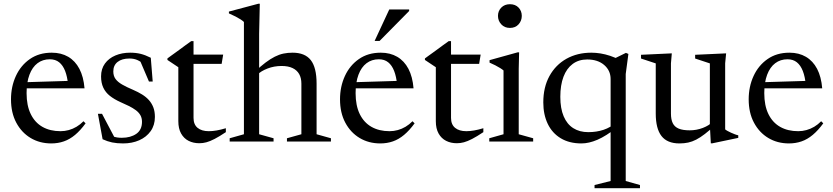

<svg xmlns="http://www.w3.org/2000/svg" viewBox="-20 -740 4355 1004"><path d="M250.5 -464.5Q300 -464.5 336.8 -443Q373.5 -421.5 395.2 -380Q417 -338.5 422 -278H107.5L108.5 -310L371.5 -318L336 -297.5Q332 -339.5 320.5 -369Q309 -398.5 289.5 -414.2Q270 -430 240.5 -430Q203.5 -430 176.2 -409.5Q149 -389 134 -349.2Q119 -309.5 119 -253Q119 -188 140.8 -143.5Q162.5 -99 202.2 -76.5Q242 -54 296.5 -54Q318.5 -54 339.5 -59.8Q360.5 -65.5 380.2 -77.2Q400 -89 416.5 -106L427.5 -95Q400.5 -58 372.8 -34.8Q345 -11.5 314.2 -0.8Q283.5 10 248 10Q187.5 10 140 -18.5Q92.5 -47 65 -98.8Q37.5 -150.5 37.5 -220.5Q37.5 -287 63 -342.5Q88.5 -398 136.2 -431.2Q184 -464.5 250.5 -464.5Z M660.5 -464.5Q690.5 -464.5 715 -458.5Q739.5 -452.5 768.5 -438L778.5 -313.5H759L705 -440L740.5 -397Q719 -416.5 700.2 -425.2Q681.5 -434 657 -434Q617.5 -434 595 -416.2Q572.5 -398.5 572.5 -366.5Q572.5 -343 584.2 -327Q596 -311 619 -297.8Q642 -284.5 676.5 -270Q702 -259 723 -246Q744 -233 758.8 -216.5Q773.5 -200 781.8 -178.5Q790 -157 790 -128.5Q790 -85.5 767.8 -54.2Q745.5 -23 708 -6.5Q670.5 10 623.5 10Q591.5 10 566.2 4.8Q541 -0.5 516.5 -12L492 -145H513.5L586 -7.5L537 -42.5Q554 -33.5 567.2 -28.2Q580.5 -23 592.5 -21.2Q604.5 -19.5 617 -19.5Q663 -19.5 692.8 -40.2Q722.5 -61 722.5 -103Q722.5 -123 714 -137.8Q705.5 -152.5 690 -164Q674.5 -175.5 653.8 -185.8Q633 -196 609 -206.5Q577 -221 554.5 -238.8Q532 -256.5 520.2 -281.5Q508.5 -306.5 508.5 -340.5Q508.5 -380 528.8 -407.8Q549 -435.5 583.5 -450Q618 -464.5 660.5 -464.5Z M992 -123.5Q992 -89 1013.2 -71.5Q1034.5 -54 1072 -54Q1091 -54 1112.8 -57.8Q1134.5 -61.5 1161 -69.5V-49Q1126.5 -26 1102.2 -13.5Q1078 -1 1059.5 4Q1041 9 1022.5 9Q991 9 966.2 -3.5Q941.5 -16 927 -41.8Q912.5 -67.5 912.5 -106.5V-388.5L855.5 -426.5V-434.5Q864.5 -441 875 -448.8Q885.5 -456.5 897.5 -465Q909.5 -473.5 922.5 -483.2Q935.5 -493 950 -503.5Q964.5 -514 980 -525H992V-438.5ZM962.5 -406V-454.5H1147L1139 -406Z M1480.5 -17 1556 -38V-302.5Q1556 -332 1544.5 -352.5Q1533 -373 1510 -384Q1487 -395 1452.5 -395Q1413 -395 1378.5 -381.5Q1344 -368 1327.5 -350.5L1312.5 -365Q1343 -393.5 1368.5 -412.8Q1394 -432 1416.8 -443.5Q1439.5 -455 1462 -459.8Q1484.5 -464.5 1510 -464.5Q1574.5 -464.5 1605 -425.8Q1635.5 -387 1635.5 -302.5V-38L1710.5 -17V0H1480.5ZM1410.5 0H1181V-17L1255.5 -38V-625Q1249 -631.5 1238.2 -638.5Q1227.5 -645.5 1212 -653.5Q1196.5 -661.5 1177 -670V-679.5L1331 -720.5H1338.5L1335 -563V-38L1410.5 -17Z M1971 -464.5Q2020.5 -464.5 2057.2 -443Q2094 -421.5 2115.8 -380Q2137.5 -338.5 2142.5 -278H1828L1829 -310L2092 -318L2056.5 -297.5Q2052.5 -339.5 2041 -369Q2029.5 -398.5 2010 -414.2Q1990.5 -430 1961 -430Q1924 -430 1896.8 -409.5Q1869.5 -389 1854.5 -349.2Q1839.5 -309.5 1839.5 -253Q1839.5 -188 1861.2 -143.5Q1883 -99 1922.8 -76.5Q1962.5 -54 2017 -54Q2039 -54 2060 -59.8Q2081 -65.5 2100.8 -77.2Q2120.5 -89 2137 -106L2148 -95Q2121 -58 2093.2 -34.8Q2065.5 -11.5 2034.8 -0.8Q2004 10 1968.5 10Q1908 10 1860.5 -18.5Q1813 -47 1785.5 -98.8Q1758 -150.5 1758 -220.5Q1758 -287 1783.5 -342.5Q1809 -398 1856.8 -431.2Q1904.5 -464.5 1971 -464.5ZM1939 -526 2015.5 -690.5H2119.5V-682.5L1965 -526Z M2338.5 -123.5Q2338.5 -89 2359.8 -71.5Q2381 -54 2418.5 -54Q2437.5 -54 2459.2 -57.8Q2481 -61.5 2507.5 -69.5V-49Q2473 -26 2448.8 -13.5Q2424.5 -1 2406 4Q2387.5 9 2369 9Q2337.5 9 2312.8 -3.5Q2288 -16 2273.5 -41.8Q2259 -67.5 2259 -106.5V-388.5L2202 -426.5V-434.5Q2211 -441 2221.5 -448.8Q2232 -456.5 2244 -465Q2256 -473.5 2269 -483.2Q2282 -493 2296.5 -503.5Q2311 -514 2326.5 -525H2338.5V-438.5ZM2309 -406V-454.5H2493.5L2485.5 -406Z M2646.5 -594Q2618.5 -594 2601.2 -612.8Q2584 -631.5 2584 -657Q2584 -682.5 2601.2 -700.2Q2618.5 -718 2646.5 -718Q2675 -718 2691.8 -700.2Q2708.5 -682.5 2708.5 -657Q2708.5 -631.5 2691.8 -612.8Q2675 -594 2646.5 -594ZM2694.5 -466.5 2692.5 -380V-38L2768 -17V0H2538.5V-17L2613 -38V-371.5Q2607.5 -376.5 2596 -383.8Q2584.5 -391 2570 -398.5Q2555.5 -406 2540 -412.5V-425.5L2687.5 -466.5Z M2910 -233.5Q2910 -173 2927.5 -131.8Q2945 -90.5 2977.8 -69.8Q3010.5 -49 3056 -49Q3099.5 -49 3136.2 -61.2Q3173 -73.5 3203.5 -100.5L3206 -73.5Q3177.5 -51 3152.2 -35Q3127 -19 3104.2 -9.2Q3081.5 0.5 3060.8 5.2Q3040 10 3020.5 10Q2957 10 2912.2 -17Q2867.5 -44 2844.2 -92.5Q2821 -141 2821 -204.5Q2821 -284 2853.2 -342.5Q2885.5 -401 2942.2 -432.8Q2999 -464.5 3072 -464.5Q3096 -464.5 3120.5 -460.5Q3145 -456.5 3170.8 -448Q3196.5 -439.5 3223 -425.5L3167.5 -421.5L3253 -463.5L3266 -458L3252 -353V206.5L3326.5 227.5V244H3089V227.5L3173 206.5V-327Q3173 -371 3139.5 -400Q3106 -429 3050.5 -429Q3006 -429 2974.5 -405.5Q2943 -382 2926.5 -338.5Q2910 -295 2910 -233.5Z M3488.5 -146.5Q3488.5 -115 3498 -95.8Q3507.5 -76.5 3529 -67.5Q3550.5 -58.5 3586.5 -58.5Q3622.5 -58.5 3655.5 -71.2Q3688.5 -84 3704.5 -102L3719.5 -85.5Q3690 -58 3666 -39.5Q3642 -21 3620.8 -10Q3599.5 1 3578.5 5.5Q3557.5 10 3533 10Q3469 10 3439 -28.8Q3409 -67.5 3409 -146.5V-408.5L3332 -434V-453.5L3493 -461L3488.5 -409ZM3697 9.5 3692 -82.5V-408.5L3615 -434V-453.5L3777 -461L3772 -409V-63.5Q3776.5 -59.5 3784.8 -55Q3793 -50.5 3803 -46Q3813 -41.5 3822.8 -37.8Q3832.5 -34 3840.5 -32.5V-19L3704.5 9.5Z M4108 -464.5Q4157.5 -464.5 4194.2 -443Q4231 -421.5 4252.8 -380Q4274.5 -338.5 4279.5 -278H3965L3966 -310L4229 -318L4193.5 -297.5Q4189.5 -339.5 4178 -369Q4166.5 -398.5 4147 -414.2Q4127.5 -430 4098 -430Q4061 -430 4033.8 -409.5Q4006.5 -389 3991.5 -349.2Q3976.5 -309.5 3976.5 -253Q3976.5 -188 3998.2 -143.5Q4020 -99 4059.8 -76.5Q4099.5 -54 4154 -54Q4176 -54 4197 -59.8Q4218 -65.5 4237.8 -77.2Q4257.5 -89 4274 -106L4285 -95Q4258 -58 4230.2 -34.8Q4202.5 -11.5 4171.8 -0.8Q4141 10 4105.5 10Q4045 10 3997.5 -18.5Q3950 -47 3922.5 -98.8Q3895 -150.5 3895 -220.5Q3895 -287 3920.5 -342.5Q3946 -398 3993.8 -431.2Q4041.5 -464.5 4108 -464.5Z"/></svg>

Font: Newsreader 36pt
Style: Regular
Weight: 400
Designer: Hugues Gentile
Foundry: Production Type
Version: Version 1.003